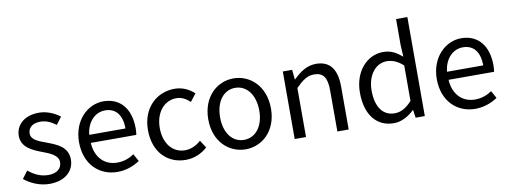

<svg xmlns="http://www.w3.org/2000/svg" viewBox="-64 -1151 4026 1520"><g transform="rotate(-10 1949.0 -391.5)"><path d="M234 13C362 13 432 -60 432 -148C432 -251 345 -283 266 -313C205 -336 146 -355 146 -407C146 -449 177 -485 245 -485C294 -485 332 -465 370 -437L414 -496C371 -529 312 -557 245 -557C127 -557 58 -489 58 -403C58 -311 144 -274 220 -246C280 -223 344 -198 344 -143C344 -96 309 -58 237 -58C172 -58 123 -84 76 -122L31 -62C83 -19 157 13 234 13Z M779 13C853 13 911 -12 959 -43L926 -103C886 -76 843 -60 790 -60C687 -60 616 -134 610 -250H976C978 -263 980 -282 980 -302C980 -457 902 -557 764 -557C638 -557 519 -447 519 -271C519 -92 635 13 779 13ZM609 -315C620 -422 688 -484 765 -484C850 -484 900 -425 900 -315Z M1328 13C1393 13 1455 -12 1503 -56L1464 -117C1430 -86 1386 -63 1336 -63C1236 -63 1168 -146 1168 -271C1168 -396 1240 -481 1338 -481C1382 -481 1415 -461 1447 -432L1494 -493C1455 -527 1406 -557 1335 -557C1196 -557 1073 -452 1073 -271C1073 -91 1184 13 1328 13Z M1810 13C1943 13 2062 -91 2062 -271C2062 -452 1943 -557 1810 -557C1677 -557 1558 -452 1558 -271C1558 -91 1677 13 1810 13ZM1810 -63C1716 -63 1653 -146 1653 -271C1653 -396 1716 -481 1810 -481C1904 -481 1968 -396 1968 -271C1968 -146 1904 -63 1810 -63Z M2205 0H2296V-394C2351 -449 2389 -477 2445 -477C2517 -477 2548 -434 2548 -332V0H2639V-344C2639 -483 2587 -557 2473 -557C2399 -557 2343 -516 2291 -465H2288L2280 -543H2205Z M3001 13C3066 13 3123 -22 3166 -64H3168L3177 0H3251V-796H3160V-587L3165 -493C3117 -533 3076 -557 3012 -557C2888 -557 2777 -447 2777 -271C2777 -90 2865 13 3001 13ZM3021 -63C2925 -63 2871 -141 2871 -272C2871 -396 2940 -480 3028 -480C3073 -480 3114 -464 3160 -423V-138C3115 -88 3071 -63 3021 -63Z M3655 13C3729 13 3787 -12 3835 -43L3802 -103C3762 -76 3719 -60 3666 -60C3563 -60 3492 -134 3486 -250H3852C3854 -263 3856 -282 3856 -302C3856 -457 3778 -557 3640 -557C3514 -557 3395 -447 3395 -271C3395 -92 3511 13 3655 13ZM3485 -315C3496 -422 3564 -484 3641 -484C3726 -484 3776 -425 3776 -315Z"/></g></svg>

Font: Noto Sans CJK SC Regular
Style: Regular
Weight: 400
Designer: Ryoko NISHIZUKA (kana & ideographs); Paul D. Hunt (Latin, Greek & Cyrillic); Wenlong ZHANG (bopomofo); Sandoll Communica
Foundry: Adobe Systems Incorporated
Version: Version 1.004;PS 1.004;hotconv 1.0.82;makeotf.lib2.5.63406